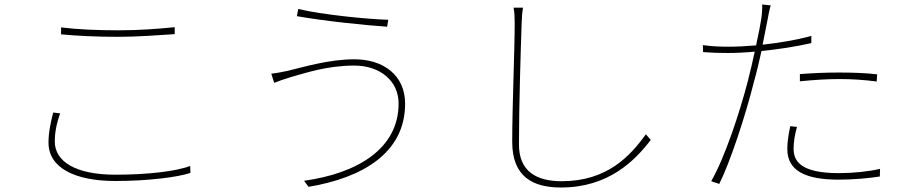

<svg xmlns="http://www.w3.org/2000/svg" viewBox="-20 -799 4040 855"><path d="M252 -677V-646C328 -639 412 -635 508 -635C597 -635 692 -643 758 -647V-678C690 -671 602 -664 508 -664C413 -664 322 -668 252 -677ZM248 -294 217 -298C206 -255 196 -210 196 -164C196 -50 316 7 494 7C638 7 772 -10 828 -29L827 -60C765 -36 635 -21 494 -21C318 -21 224 -79 224 -169C224 -209 232 -251 248 -294Z M1755 -338C1755 -137 1572 -27 1334 6L1354 33C1594 -7 1784 -118 1784 -337C1784 -467 1684 -535 1558 -535C1445 -535 1330 -500 1263 -484C1235 -478 1210 -473 1188 -471L1201 -430C1221 -438 1240 -445 1273 -455C1340 -474 1437 -507 1558 -507C1670 -507 1755 -441 1755 -338ZM1308 -759 1302 -727C1413 -707 1599 -687 1704 -680L1709 -711C1619 -713 1412 -734 1308 -759Z M2309 -765H2267C2271 -746 2272 -723 2272 -697C2272 -573 2261 -329 2261 -167C2261 -11 2354 36 2478 36C2689 36 2806 -82 2878 -176L2856 -201C2785 -102 2682 8 2481 8C2369 8 2291 -36 2291 -155C2291 -329 2299 -579 2303 -697C2304 -723 2305 -741 2309 -765Z M3542 -469V-437C3602 -443 3663 -447 3719 -447C3776 -447 3832 -443 3884 -436L3886 -468C3836 -474 3775 -476 3715 -476C3652 -476 3591 -473 3542 -469ZM3529 -234 3499 -237C3490 -192 3486 -165 3486 -135C3486 -38 3568 1 3714 1C3780 1 3846 -5 3898 -13L3899 -47C3847 -35 3779 -28 3715 -28C3538 -28 3514 -87 3514 -137C3514 -167 3519 -197 3529 -234ZM3224 -591C3192 -591 3153 -592 3110 -598L3111 -567C3149 -564 3183 -563 3222 -563C3257 -563 3298 -565 3341 -569C3331 -523 3320 -476 3310 -437C3273 -295 3208 -98 3147 8L3183 20C3233 -80 3301 -289 3337 -433C3350 -479 3361 -526 3371 -572C3444 -579 3522 -591 3593 -607V-639C3527 -621 3449 -608 3376 -600L3398 -711C3401 -728 3407 -759 3412 -775L3374 -779C3375 -761 3373 -734 3370 -715C3367 -693 3358 -648 3347 -597C3302 -593 3259 -591 3224 -591Z"/></svg>

Font: Harano Aji Gothic K1 ExtraLight
Style: Regular
Weight: 250
Foundry: Masamichi Hosoda
Version: HaranoAjiGothicK1-ExtraLight version 20230610;ttx 4.39.4